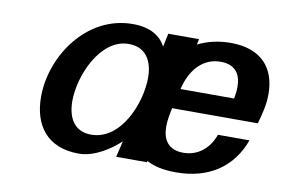

<svg xmlns="http://www.w3.org/2000/svg" viewBox="-62 -615 1084 737"><g transform="rotate(10 480.0 -247.0)"><path d="M102 -177C102 -67 158 13 282 13C344 13 406 -30 441 -63L426 0H546L547 -5C576 11 614 19 662 19C789 19 879 -41 919 -151H796C778 -99 736 -60 677 -60C617 -60 595 -98 595 -148C595 -171 600 -197 605 -221H939C950 -259 960 -297 960 -338C960 -437 906 -507 784 -507C737 -507 694 -497 656 -478L661 -500H541L530 -448C511 -484 473 -513 401 -513C222 -513 102 -337 102 -177ZM223 -182C223 -282 289 -435 399 -435C466 -435 494 -385 494 -320C494 -222 433 -67 316 -67C246 -67 223 -123 223 -182ZM624 -299C642 -376 689 -429 758 -429C818 -429 838 -391 838 -345C838 -330 836 -315 833 -299Z"/></g></svg>

Font: Perun SemiBold Italic
Style: Regular
Weight: 400
Italic angle: -12°
Foundry: Copyright (c) Stefan Peev, Context Ltd, 2016
Version: Version 1.026